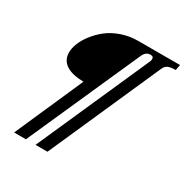

<svg xmlns="http://www.w3.org/2000/svg" viewBox="-192 -871 1119 1164"><g transform="rotate(30 367.0 -289.5)"><path d="M67.9 139.2 277.8 -337.4Q197.3 -338.9 155.3 -366.9Q113.3 -395 113.3 -449.2Q113.3 -477.1 126.7 -511.7Q140.1 -546.4 168.2 -582.8Q196.3 -619.1 233.9 -649.2Q271.5 -679.2 326.2 -698.5Q380.9 -717.8 441.9 -717.8H734.4L727.1 -678.7Q693.4 -678.7 675 -670.9Q656.7 -663.1 647.9 -642.6L301.3 139.2H217.8L566.4 -646.5Q570.3 -655.3 570.3 -663.6Q570.3 -673.8 565.4 -678.2Q560.5 -682.6 548.3 -682.6Q516.6 -682.6 500.5 -646.5L150.4 139.2Z"/></g></svg>

Font: Elstob 18pt
Style: Bold Italic
Weight: 700
Italic angle: -20°
Designer: Peter S. Baker
Version: Version 1.015